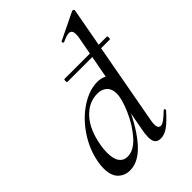

<svg xmlns="http://www.w3.org/2000/svg" viewBox="-218 -816 921 921"><g transform="rotate(-45 242.0 -356.0)"><path d="M189 -510Q189 -520 193 -520H480Q484 -520 484 -510Q484 -500 480 -500H193Q189 -500 189 -510ZM22 -84Q22 -106 26 -126Q39 -197 81 -260Q123 -323 181 -361Q239 -399 295 -399Q327 -399 350 -382Q373 -365 376 -332L332 -246Q284 -127 226 -57Q168 13 106 13Q70 13 46 -10.5Q22 -34 22 -84ZM321 -294Q321 -325 303 -342Q285 -359 255 -359Q195 -359 150.5 -310Q106 -261 91 -171Q87 -148 87 -125Q87 -83 102 -62.5Q117 -42 144 -42Q187 -42 227.5 -88.5Q268 -135 294.5 -196.5Q321 -258 321 -294ZM279 -39Q279 -59 285 -89L382 -610Q384 -619 384 -633Q384 -661 363 -661Q348 -661 316 -646H315Q311 -646 309.5 -651.5Q308 -657 312 -658L450 -725H452Q456 -725 459 -722Q462 -719 461 -717L346 -89Q343 -73 343 -62Q343 -34 361 -34Q371 -34 386 -45Q401 -56 423 -77Q425 -79 427 -79Q430 -79 432 -75.5Q434 -72 431 -69Q396 -29 370 -10Q344 9 318 9Q298 9 288.5 -2.5Q279 -14 279 -39Z"/></g></svg>

Font: Cormorant Infant Medium
Style: Italic
Weight: 500
Italic angle: -10°
Designer: Christian Thalmann (Catharsis Fonts)
Foundry: Catharsis Fonts
Version: Version 4.000